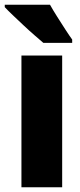

<svg xmlns="http://www.w3.org/2000/svg" viewBox="-34 -786 337 806"><path d="M227 0H56V-553H227ZM176 -766Q187 -746 205 -717.5Q223 -689 240.5 -662Q258 -635 269 -620V-606H148Q134 -618 111.5 -637.5Q89 -657 64.5 -680Q40 -703 19 -723Q-2 -743 -14 -756V-766Z"/></svg>

Font: Noto Sans Gurmukhi UI Condensed Black
Style: Regular
Weight: 900
Width: 3
Designer: Jelle Bosma - Monotype Design Team
Foundry: Monotype Imaging Inc.
Version: Version 2.004; ttfautohint (v1.8.4.7-5d5b)